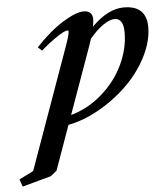

<svg xmlns="http://www.w3.org/2000/svg" viewBox="-150 -486 680 784"><g transform="rotate(-5 190.0 -93.5)"><path d="M-88.4 252.9 -99.1 222.7 -40.5 193.4 131.3 -287.1Q153.3 -346.2 153.3 -361.8Q153.3 -366.2 148.9 -366.2Q143.1 -366.2 130.4 -360.1Q117.7 -354 92.8 -336.4Q67.9 -318.8 38.6 -293.5L22.5 -308.1Q79.1 -369.1 134.3 -403.6Q189.5 -438 221.2 -438Q257.8 -438 257.8 -402.3Q257.8 -392.6 254.4 -373Q321.3 -439.9 385.7 -439.9Q479 -439.9 479 -351.1Q479 -280.3 430.7 -201.4Q382.3 -122.6 294.9 -60.5Q204.6 2.4 119.6 18.1L54.7 200.2L29.3 220.7ZM231 -292.5 133.8 -21Q205.1 -41 262.2 -91.3Q319.3 -141.6 350.1 -206.8Q380.9 -272 380.9 -338.4Q380.9 -396 344.2 -396Q324.7 -396 297.1 -377Q269.5 -357.9 241.7 -324.2Q232.9 -297.9 231 -292.5Z"/></g></svg>

Font: Elstob 14pt SemiBold
Style: Italic
Weight: 600
Italic angle: -20°
Designer: Peter S. Baker
Version: Version 1.015